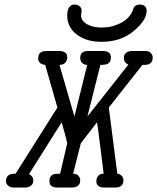

<svg xmlns="http://www.w3.org/2000/svg" viewBox="-20 -839 703 859"><path d="M6.8 -28.8Q6.8 -62 45.9 -62H49.8L236.8 -357.9L182.1 -548.8Q151.4 -551.8 150.9 -578.1Q150.9 -611.3 188 -610.8H244.1Q281.2 -610.8 280.8 -582Q280.8 -569.8 272.5 -559.3Q264.2 -548.8 246.1 -548.8L313 -317.9L370.1 -548.8Q355 -548.8 346.9 -557.9Q338.9 -566.9 338.9 -579.1Q338.9 -611.3 374 -610.8H439.9Q476.1 -610.8 476.1 -582Q476.1 -556.2 454.1 -550.8Q446.3 -548.8 429.2 -548.8L371.1 -317.9L554.2 -549.8Q534.2 -558.6 534.2 -579.1Q534.2 -585 535.6 -591.1Q537.1 -597.2 546.1 -604Q555.2 -610.8 569.8 -610.8H630.9Q647.9 -610.8 655.5 -601.3Q663.1 -591.8 663.1 -582Q663.1 -548.8 627.9 -548.8H617.2L466.8 -357.9L504.9 -62Q517.1 -60.1 524.7 -52Q532.2 -43.9 532.2 -32.2Q532.2 0 495.1 0H446.8Q410.6 0 411.1 -28.8Q411.1 -43 419.7 -52.5Q428.2 -62 443.8 -62L418.9 -259.8L414.1 -292L352.1 -211.9L341.8 -198.2L307.1 -62Q322.3 -62 330.6 -53Q338.9 -43.9 338.9 -32.2Q338.9 -1.5 303.2 0H237.8Q200.7 0 201.2 -28.8Q201.2 -54.7 223.1 -60.1Q231 -62 249 -62L280.8 -198.2Q276.9 -217.3 267.8 -249Q258.8 -280.8 255.9 -292L109.9 -60.1Q128.9 -50.3 128.9 -32.2Q128.9 -26.4 127 -19.8Q125 -13.2 116 -6.6Q106.9 0 91.8 0H42Q27.8 0 19.5 -6.1Q11.2 -12.2 9 -17.6Q6.8 -22.9 6.8 -28.8ZM280.8 -769Q280.8 -818.8 314 -818.8Q327.1 -818.8 336.2 -811Q345.2 -803.2 345.2 -791Q345.2 -788.1 344 -781Q342.8 -773.9 342.8 -770Q342.8 -746.1 368.9 -731Q395 -715.8 435.1 -715.8Q481 -715.8 520.5 -736.3Q560.1 -756.8 574.2 -793Q580.1 -818.8 606 -818.8Q619.1 -818.8 627.7 -811.5Q636.2 -804.2 636.2 -791Q636.2 -749 578.6 -700.4Q521 -651.9 434.1 -651.9Q366.2 -651.9 323.5 -684.6Q280.8 -717.3 280.8 -769Z"/></svg>

Font: CMU Typewriter Text
Style: Italic
Weight: 500
Italic angle: -14.04°
Version: Version 0.7.0